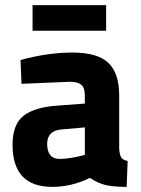

<svg xmlns="http://www.w3.org/2000/svg" viewBox="-20 -717 551 749"><path d="M445 -344V-136Q447 -112 453 -102.5Q459 -93 478 -89L474 12Q423 12 392.5 5Q362 -2 331 -23Q259 12 184 12Q29 12 29 -152Q29 -232 72 -265.5Q115 -299 204 -305L311 -313V-344Q311 -375 297 -386.5Q283 -398 252 -398L64 -390L60 -483Q167 -512 263 -512Q360 -512 402.5 -472Q445 -432 445 -344ZM311 -220 220 -212Q164 -207 164 -156Q164 -97 213 -97Q232 -97 256.5 -101Q281 -105 296 -109L311 -113ZM107 -597V-697H394V-597Z"/></svg>

Font: TitilliumText
Style: ExtraBold
Weight: 800
Designer: Accademia di Belle Arti di Urbino and others
Foundry: Accademia di Belle Arti di Urbino and others.
Version: Version 60.001